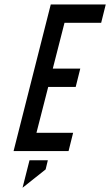

<svg xmlns="http://www.w3.org/2000/svg" viewBox="-20 -687 501 873"><path d="M312.5 -83.3 291.7 0H41.7L210.8 -666.7H460.8L440 -583.3H273.3L220 -375H345L324.2 -291.7H199.2L145.8 -83.3ZM114.2 41.7H197.5L187.5 83.3L82.5 166.7Z"/></svg>

Font: Yulong
Style: Italic
Weight: 400
Italic angle: -14.25°
Designer: GGBotNet
Foundry: f0n7.com
Version: 1.00